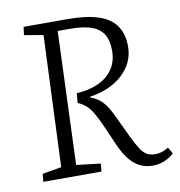

<svg xmlns="http://www.w3.org/2000/svg" viewBox="-80 -777 809 865"><g transform="rotate(-10 324.0 -344.5)"><path d="M269 -367Q324 -370 367 -389Q410 -408 434.5 -443.5Q459 -479 459 -529Q459 -578 440 -606Q421 -634 384 -646Q347 -658 291 -658H233L210 -49L321 -36L317 0H51L55 -36L142 -51L167 -651L80 -666L85 -703H288Q372 -703 426.5 -685Q481 -667 507 -629.5Q533 -592 533 -535Q533 -483 505.5 -442Q478 -401 431 -375Q384 -349 325 -341V-338Q348 -329 363.5 -317.5Q379 -306 393 -287Q407 -268 422 -235L471 -132Q490 -93 504 -72Q518 -51 533.5 -43Q549 -35 571 -35Q585 -35 599.5 -39.5Q614 -44 631 -54L648 -25Q636 -13 620.5 -4.5Q605 4 587.5 9Q570 14 551 14Q519 14 493 1.5Q467 -11 445.5 -37Q424 -63 405 -105L363 -201Q346 -239 332 -262.5Q318 -286 302.5 -300Q287 -314 265 -323Z"/></g></svg>

Font: Literata 18pt Light
Style: Italic
Weight: 300
Italic angle: -2°
Designer: Latin by Veronika Burian and Jose Scaglione. Greek by Irene Vlachou. Cyrillic by Vera Evstafieva
Foundry: TypeTogether
Version: Version 3.103;gftools[0.9.29]